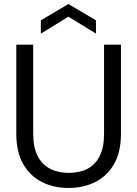

<svg xmlns="http://www.w3.org/2000/svg" viewBox="-20 -922 682 954"><path d="M320 12Q248 12 189.5 -17Q131 -46 96 -105.5Q61 -165 61 -258V-700H145V-257Q145 -189 167.5 -146Q190 -103 230 -83Q270 -63 322 -63Q375 -63 414 -83Q453 -103 475 -146Q497 -189 497 -257V-700H581V-258Q581 -165 546 -105.5Q511 -46 452 -17Q393 12 320 12ZM183 -755V-821L320 -902L457 -821V-755L320 -839Z"/></svg>

Font: DM Sans 28pt
Style: Regular
Weight: 400
Version: Version 4.004;gftools[0.9.30]